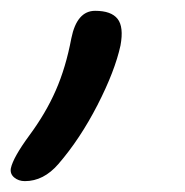

<svg xmlns="http://www.w3.org/2000/svg" viewBox="-88 -145 342 355"><path d="M-42 189.9Q-53.7 189.9 -61.8 183.1Q-69.8 176.3 -67.9 166Q-63.5 146 -34.2 106Q-3.4 64.5 15.1 22.2Q33.7 -20 43.9 -74.2Q54.2 -125 87.9 -125Q117.7 -125 129.4 -110.1Q141.1 -95.2 134.8 -61Q124.5 -13.7 92.3 49.1Q60.1 111.8 20 158.2Q-7.3 189.9 -42 189.9Z"/></svg>

Font: Shantell Sans Bouncy
Style: Italic
Weight: 300
Italic angle: -11.31°
Designer: Stephen Nixon, Anya Danilova, Shantell Martin
Foundry: Arrow Type
Version: Version 1.006;[9816181b4]